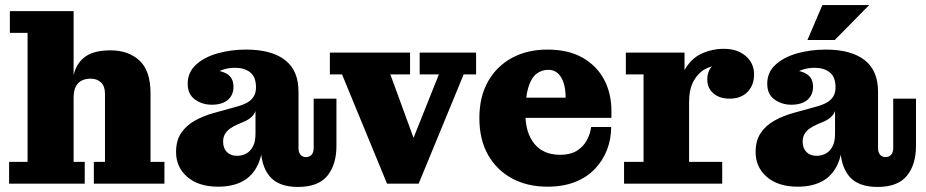

<svg xmlns="http://www.w3.org/2000/svg" viewBox="-20 -726 3659 759"><path d="M16 0V-86H89V-596H19V-682H271V-86H315V0ZM351 0V-86H395V-355Q395 -385 379.5 -400Q364 -415 338 -415Q320 -415 305 -408.5Q290 -402 280.5 -385.5Q271 -369 271 -339L261 -338Q261 -396 273.5 -438.5Q286 -481 320 -504Q354 -527 417 -527Q488 -527 531.5 -486.5Q575 -446 575 -358V-86H630V0Z M817 -312Q780 -312 751 -332.5Q722 -353 722 -395Q722 -440 754.5 -470Q787 -500 840 -515Q893 -530 953 -530Q1054 -530 1107.5 -488Q1161 -446 1160 -361L992 -380Q992 -422 969 -440Q946 -458 910 -458Q884 -458 862.5 -451Q841 -444 825.5 -431Q810 -418 801 -400L802 -450Q849 -450 876 -434.5Q903 -419 903 -383Q903 -350 880.5 -331Q858 -312 817 -312ZM1158 13Q1081 13 1046 -29Q1011 -71 1011 -147V-162H990V-287H986L992 -332V-380L1160 -361V-140Q1160 -124 1168 -114.5Q1176 -105 1189 -105Q1204 -105 1212 -114.5Q1220 -124 1220 -140V-336H1310V-149Q1310 -75 1274 -31Q1238 13 1158 13ZM843 12Q765 12 720.5 -26.5Q676 -65 676 -125Q676 -170 696 -200Q716 -230 751 -249.5Q786 -269 831 -281L918 -305Q943 -312 959 -321.5Q975 -331 983.5 -345.5Q992 -360 992 -381L995 -287H990Q985 -273 972.5 -262Q960 -251 940 -243L921 -235Q902 -227 889 -217.5Q876 -208 869 -195.5Q862 -183 862 -166Q862 -140 877 -125Q892 -110 917 -110Q937 -110 953.5 -119Q970 -128 980 -147Q990 -166 990 -197L1020 -186Q1020 -118 999 -74Q978 -30 938.5 -9Q899 12 843 12Z M1510 0 1332 -432H1284V-518H1601V-432H1523L1636 -123L1592 -124L1715 -432H1639V-518H1862V-432H1813L1635 0Z M2144 12Q2065 12 2004.5 -20.5Q1944 -53 1909.5 -113.5Q1875 -174 1875 -259Q1875 -344 1909.5 -404.5Q1944 -465 2004.5 -497.5Q2065 -530 2144 -530L2148 -450Q2121 -450 2100.5 -434Q2080 -418 2068.5 -380.5Q2057 -343 2057 -276Q2057 -201 2092.5 -157.5Q2128 -114 2195 -114Q2233 -114 2258.5 -129Q2284 -144 2298.5 -169.5Q2313 -195 2317 -224H2396Q2396 -176 2379.5 -133.5Q2363 -91 2331.5 -58Q2300 -25 2253 -6.5Q2206 12 2144 12ZM1965 -260V-340H2216L2397 -287V-260ZM2216 -340Q2216 -374 2208 -398.5Q2200 -423 2185 -436.5Q2170 -450 2148 -450L2144 -530Q2226 -530 2282 -498.5Q2338 -467 2367.5 -412.5Q2397 -358 2397 -287Z M2447 0V-86H2524V-432H2454V-518H2686V-336L2704 -340V-86H2835V0ZM2658 -321Q2660 -403 2686 -449Q2712 -495 2753.5 -514Q2795 -533 2842 -533Q2895 -533 2928 -504.5Q2961 -476 2961 -432Q2961 -389 2935 -362.5Q2909 -336 2864 -336Q2824 -336 2800 -357Q2776 -378 2776 -411Q2776 -450 2801.5 -470Q2827 -490 2883 -486L2878 -431Q2874 -448 2859 -457.5Q2844 -467 2821 -467Q2793 -467 2766 -452Q2739 -437 2721.5 -405Q2704 -373 2704 -321Z M3108 -312Q3071 -312 3042 -332.5Q3013 -353 3013 -395Q3013 -440 3045.5 -470Q3078 -500 3131 -515Q3184 -530 3244 -530Q3345 -530 3398.5 -488Q3452 -446 3451 -361L3283 -380Q3283 -422 3260 -440Q3237 -458 3201 -458Q3175 -458 3153.5 -451Q3132 -444 3116.5 -431Q3101 -418 3092 -400L3093 -450Q3140 -450 3167 -434.5Q3194 -419 3194 -383Q3194 -350 3171.5 -331Q3149 -312 3108 -312ZM3449 13Q3372 13 3337 -29Q3302 -71 3302 -147V-162H3281V-287H3277L3283 -332V-380L3451 -361V-140Q3451 -124 3459 -114.5Q3467 -105 3480 -105Q3495 -105 3503 -114.5Q3511 -124 3511 -140V-336H3601V-149Q3601 -75 3565 -31Q3529 13 3449 13ZM3134 12Q3056 12 3011.5 -26.5Q2967 -65 2967 -125Q2967 -170 2987 -200Q3007 -230 3042 -249.5Q3077 -269 3122 -281L3209 -305Q3234 -312 3250 -321.5Q3266 -331 3274.5 -345.5Q3283 -360 3283 -381L3286 -287H3281Q3276 -273 3263.5 -262Q3251 -251 3231 -243L3212 -235Q3193 -227 3180 -217.5Q3167 -208 3160 -195.5Q3153 -183 3153 -166Q3153 -140 3168 -125Q3183 -110 3208 -110Q3228 -110 3244.5 -119Q3261 -128 3271 -147Q3281 -166 3281 -197L3311 -186Q3311 -118 3290 -74Q3269 -30 3229.5 -9Q3190 12 3134 12ZM3172 -568 3231 -706H3416L3280 -568Z"/></svg>

Font: Montagu Slab 144pt
Style: Bold
Weight: 700
Designer: Florian Karsten
Foundry: Florian Karsten
Version: Version 1.000